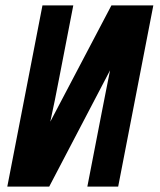

<svg xmlns="http://www.w3.org/2000/svg" viewBox="-20 -690 590 710"><path d="M7 0 137 -670H251L199 -402Q191 -361 183 -320.5Q175 -280 166 -240L392 -670H547L417 0H303L355 -268Q363 -309 371 -349.5Q379 -390 387 -430L162 0Z"/></svg>

Font: Lode Term
Style: Bold Italic
Weight: 700
Italic angle: -11°
Monospace: yes
Designer: Belleve Invis
Foundry: Belleve Invis
Version: Version 29.2.0